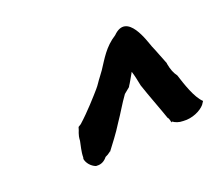

<svg xmlns="http://www.w3.org/2000/svg" viewBox="-67 -830 585 508"><g transform="rotate(-20 225.5 -576.0)"><path d="M109 -492C107 -481 102 -464 102 -448L101 -444C103 -432 113 -420 126 -415H129C141 -414 151 -420 158 -429C163 -431 168 -434 173 -438V-439L174 -438C188 -457 203 -475 221 -504C235 -524 247 -546 263 -568L280 -582V-583C285 -590 292 -603 300 -617C304 -605 307 -590 310 -575C322 -539 336 -504 348 -469V-470C352 -465 353 -455 353 -455L355 -457C362 -452 371 -448 384 -448C409 -446 434 -458 445 -471L451 -480C432 -498 419 -539 410 -567C403 -576 398 -588 395 -605V-607C387 -626 381 -644 373 -662C367 -677 341 -772 292 -723C259 -702 245 -675 227 -648L216 -633C208 -623 204 -615 196 -606C183 -591 153 -557 126 -533L118 -528C115 -515 110 -512 109 -492Z"/></g></svg>

Font: Vapor
Style: BdObl
Weight: 700
Foundry: Cannot Into Space Fonts
Version: Version 0.179